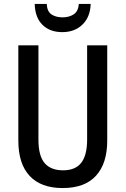

<svg xmlns="http://www.w3.org/2000/svg" viewBox="-20 -995 637 974"><path d="M524 -282Q524 -166 467 -103.5Q410 -41 298 -41Q188 -41 130.5 -102.5Q73 -164 73 -282V-765H175V-287Q175 -204 206.5 -167.5Q238 -131 300 -131Q362 -131 392 -169Q422 -207 422 -288V-765H524ZM440 -975Q438 -909 398.5 -870.5Q359 -832 296 -832Q233 -832 195.5 -869Q158 -906 156 -975H217Q219 -937 241 -922Q263 -907 298 -907Q330 -907 353.5 -922Q377 -937 380 -975Z"/></svg>

Font: Noto Sans Tamil UI Condensed Medium
Style: Regular
Weight: 500
Width: 3
Designer: Jelle Bosma - Monotype Design Team
Foundry: Monotype Imaging Inc.
Version: Version 2.004; ttfautohint (v1.8.4.7-5d5b)